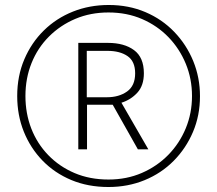

<svg xmlns="http://www.w3.org/2000/svg" viewBox="-20 -742 871 770"><path d="M415 8Q333 8 266 -20Q199 -48 150.5 -98Q102 -148 75.5 -214Q49 -280 49 -357Q49 -437 77.5 -504Q106 -571 156 -620Q206 -669 272.5 -695.5Q339 -722 416 -722Q496 -722 563 -693.5Q630 -665 679 -614Q728 -563 755 -497Q782 -431 782 -356Q782 -279 754 -213Q726 -147 676.5 -97Q627 -47 560 -19.5Q493 8 415 8ZM415 -22Q488 -22 549 -48.5Q610 -75 655 -121Q700 -167 725 -227.5Q750 -288 750 -357Q750 -426 725 -486.5Q700 -547 655.5 -593Q611 -639 550 -665.5Q489 -692 415 -692Q343 -692 282.5 -666.5Q222 -641 176.5 -595.5Q131 -550 106.5 -489Q82 -428 82 -357Q82 -287 105.5 -226.5Q129 -166 173.5 -120Q218 -74 279 -48Q340 -22 415 -22ZM294 -143V-570H413Q478 -570 517.5 -541Q557 -512 557 -448Q557 -399 531 -370.5Q505 -342 467 -330L575 -143H533L432 -322H329V-143ZM409 -352Q457 -352 489.5 -375Q522 -398 522 -448Q522 -496 491.5 -517Q461 -538 411 -538H328V-352Z"/></svg>

Font: Noto Sans Khmer SemiCondensed ExtraLight
Style: Regular
Weight: 200
Width: 4
Designer: Danh Hong and the Monotype Design Team
Foundry: Monotype Imaging Inc.
Version: Version 2.004; ttfautohint (v1.8.4.7-5d5b)